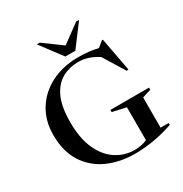

<svg xmlns="http://www.w3.org/2000/svg" viewBox="-212 -1093 1200 1262"><g transform="rotate(-30 388.0 -462.0)"><path d="M678.5 -54H739.5V-39.5Q657.5 -11.5 584.5 -0.2Q511.5 11 450.5 11Q334.5 11 242.5 -30.8Q150.5 -72.5 97 -156Q43.5 -239.5 43.5 -364.5Q43.5 -472 94.2 -553.5Q145 -635 234.8 -680.5Q324.5 -726 442 -726Q484.5 -726 521 -721.5Q557.5 -717 589 -709.5L631.5 -744.5H639L686.5 -491.5L672.5 -489L573.5 -650.5Q539 -673.5 501.8 -686.2Q464.5 -699 423.5 -699Q358.5 -699 303.5 -669.2Q248.5 -639.5 215.2 -570Q182 -500.5 182 -380.5Q182 -256.5 220 -174.8Q258 -93 320.8 -52.5Q383.5 -12 457.5 -12Q513.5 -12 554 -31V-280.5L451 -303.5V-320H744V-303.5L678.5 -283.5ZM568.5 -935 446 -772H370L247.5 -935H270L408 -834L546 -935Z"/></g></svg>

Font: Newsreader 72pt Medium
Style: Regular
Weight: 500
Designer: Hugues Gentile
Foundry: Production Type
Version: Version 1.003; ttfautohint (v1.8.3)